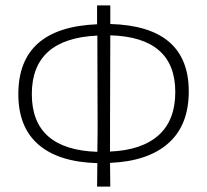

<svg xmlns="http://www.w3.org/2000/svg" viewBox="-20 -678 768 712"><path d="M340 14 341 -73Q198 -77 123 -141.5Q48 -206 48 -329Q48 -576 340 -588V-658H389V-589Q680 -581 680 -339Q680 -214 604.5 -147Q529 -80 388 -74L389 14ZM388 -200V-116Q506 -121 568 -176.5Q630 -232 630 -337Q630 -540 389 -547ZM341 -115 342 -197 341 -546Q98 -535 98 -329Q98 -123 341 -115Z"/></svg>

Font: Alegreya Sans Light
Style: Regular
Weight: 300
Designer: Juan Pablo del Peral
Foundry: Huerta Tipografica
Version: Version 2.007